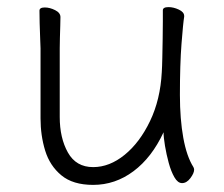

<svg xmlns="http://www.w3.org/2000/svg" viewBox="-20 -504 630 540"><path d="M498 -457V-459Q498 -470 483 -477Q468 -484 454 -484Q438 -484 438 -475Q438 -466 438 -444Q438 -422 437.5 -394.5Q437 -367 436.5 -341.5Q436 -316 435 -301Q431 -224 402 -163.5Q373 -103 330.5 -68.5Q288 -34 242 -34Q194 -34 171 -75Q148 -116 148 -175V-368Q148 -380 148.5 -397.5Q149 -415 149.5 -431.5Q150 -448 150 -456Q150 -468 135 -475.5Q120 -483 106 -483Q91 -483 91 -474Q91 -463 91.5 -439.5Q92 -416 93 -395Q94 -374 94 -368V-171Q94 -123 107 -80.5Q120 -38 152.5 -11Q185 16 242 16Q304 16 355.5 -22.5Q407 -61 440 -132Q440 -118 444 -94Q448 -70 454.5 -46Q461 -22 470.5 -5.5Q480 11 492 11Q505 11 515.5 -3Q526 -17 526 -27Q526 -30 524 -34Q505 -64 495.5 -116.5Q486 -169 486 -237Q486 -323 490.5 -381Q495 -439 498 -457Z"/></svg>

Font: Klee One
Style: Regular
Weight: 400
Designer: Fontworks Inc.
Foundry: Fontworks Inc.
Version: Version 1.100